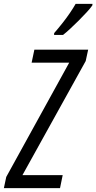

<svg xmlns="http://www.w3.org/2000/svg" viewBox="-61 -970 497 990"><path d="M-41 0 -28.8 -57.6 295.9 -647H102.1L116.2 -713.9H393.6L380.9 -655.3L54.7 -66.9H262.2L248.5 0ZM217.8 -790 218.3 -799.3Q241.2 -825.7 262 -852.1Q282.7 -878.4 299.8 -903.6Q316.9 -928.7 329.1 -950.2H416L415 -941.9Q404.8 -927.2 385.7 -906.5Q366.7 -885.7 344.2 -863.3Q321.8 -840.8 300.5 -821.3Q279.3 -801.8 264.2 -790Z"/></svg>

Font: Open Sans Condensed
Style: Italic
Weight: 400
Width: 3
Italic angle: -12°
Designer: Monotype Design Team
Foundry: Monotype Imaging Inc.
Version: Version 3.000